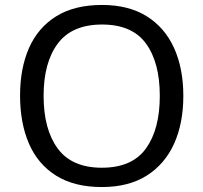

<svg xmlns="http://www.w3.org/2000/svg" viewBox="-20 -745 821 775"><path d="M720 -358Q720 -247 682.5 -164.5Q645 -82 572 -36Q499 10 391 10Q280 10 206.5 -36Q133 -82 97 -165Q61 -248 61 -359Q61 -469 97 -551Q133 -633 206.5 -679Q280 -725 392 -725Q499 -725 572 -679.5Q645 -634 682.5 -551.5Q720 -469 720 -358ZM156 -358Q156 -223 213 -145.5Q270 -68 391 -68Q513 -68 569 -145.5Q625 -223 625 -358Q625 -493 569 -569.5Q513 -646 392 -646Q271 -646 213.5 -569.5Q156 -493 156 -358Z"/></svg>

Font: Noto IKEA Simplified Chinese
Style: Regular
Weight: 400
Designer: Monotype Design Team
Foundry: Monotype Imaging Inc.
Version: Version 1.100